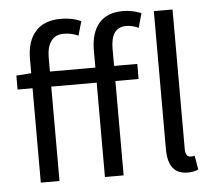

<svg xmlns="http://www.w3.org/2000/svg" viewBox="-52 -781 937 849"><g transform="rotate(-5 416.5 -356.0)"><path d="M747.1 12.2Q660.2 12.2 660.2 -98.1V-711.9H743.2V-91.8Q743.2 -57.1 767.1 -57.1Q776.4 -57.1 784.2 -59.1L794.9 2.9Q775.4 12.2 747.1 12.2ZM380.9 0V-418.9H179.2V0H96.2V-418.9H29.8V-481L96.2 -485.8V-549.8Q96.2 -627.4 134.5 -670.7Q172.9 -713.9 247.1 -713.9Q296.9 -713.9 336.9 -695.8L318.8 -632.8Q288.6 -647 253.9 -647Q217.8 -647 198.5 -621.3Q179.2 -595.7 179.2 -547.9V-485.8H380.9V-562Q380.9 -638.7 416.5 -681.4Q452.1 -724.1 523.9 -724.1Q564.5 -724.1 605 -708L586.9 -644Q559.6 -657.2 532.2 -657.2Q463.9 -657.2 463.9 -562V-485.8H566.9V-418.9H463.9V0Z"/></g></svg>

Font: Source Sans Pro
Style: Regular
Weight: 400
Designer: Paul D. Hunt
Foundry: Adobe Systems Incorporated
Version: Version 3.006;hotconv 1.0.111;makeotfexe 2.5.65597